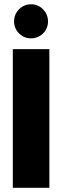

<svg xmlns="http://www.w3.org/2000/svg" viewBox="-20 -894 324 914"><path d="M41 -660H215V0H41ZM128 -711.5Q94 -711.5 70.5 -735.2Q47 -759 47 -792Q47 -825.5 70.5 -849.5Q94 -873.5 128 -873.5Q161.5 -873.5 185 -849.5Q208.5 -825.5 208.5 -792Q208.5 -758.5 185 -735Q161.5 -711.5 128 -711.5Z"/></svg>

Font: League Spartan Thin ExtraBold
Style: Regular
Weight: 800
Version: Version 2.002